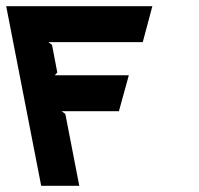

<svg xmlns="http://www.w3.org/2000/svg" viewBox="-111 -600 641 620"><path d="M22 0H145L100 -232L88 -241H273L305 -357H66L74 -366L57 -455L45 -464H350L381 -580H-91Z"/></svg>

Font: Charger EcoBlack
Style: OpObl
Weight: 1000
Designer: Jasper
Foundry: Cannot Into Space Fonts
Version: Version 1.1